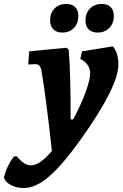

<svg xmlns="http://www.w3.org/2000/svg" viewBox="-134 -713 621 973"><path d="M438 -478Q451 -464 458.5 -440Q466 -416 466 -387Q466 -330 418.5 -235.5Q371 -141 275 -6Q182 124 114 182Q46 240 -14 240Q-50 240 -78.5 225Q-107 210 -114 187Q-99 125 -63 80L-49 79Q-12 125 23 125Q46 125 71.5 107Q97 89 129 52Q99 -222 76 -355Q72 -374 64.5 -381Q57 -388 43 -388Q36 -388 27 -387Q18 -386 9 -386L14 -453L203 -471L214 -462Q224 -349 224 -108H237Q276 -181 299.5 -245Q323 -309 323 -342Q323 -365 310 -384Q297 -403 273 -414L282 -453ZM120 -609Q120 -647 142.5 -670Q165 -693 202 -693Q231 -693 247 -677Q263 -661 263 -632Q263 -594 240.5 -571Q218 -548 181 -548Q152 -548 136 -564.5Q120 -581 120 -609ZM299 -609Q299 -646 322 -669.5Q345 -693 382 -693Q411 -693 427 -677Q443 -661 443 -632Q443 -595 420 -571.5Q397 -548 361 -548Q332 -548 315.5 -564Q299 -580 299 -609Z"/></svg>

Font: Alegreya ExtraBold
Style: Italic
Weight: 800
Italic angle: -7°
Designer: Juan Pablo del Peral
Foundry: Huerta Tipografica
Version: Version 2.007; ttfautohint (v1.6)